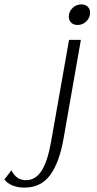

<svg xmlns="http://www.w3.org/2000/svg" viewBox="-159 -672 442 876"><path d="M155 -596Q155 -619 172 -635.5Q189 -652 212 -652Q230 -652 241 -641.5Q252 -631 252 -614Q252 -591 235 -574.5Q218 -558 195 -558Q177 -558 166 -568.5Q155 -579 155 -596ZM-139 147 -107 105Q-95 128 -79 139Q-63 150 -40 150Q3 150 30.5 107.5Q58 65 74 -25L156 -490H210L131 -40Q112 69 70 126.5Q28 184 -48 184Q-77 184 -101 174.5Q-125 165 -139 147Z"/></svg>

Font: Fahkwang ExtraLight
Style: Italic
Weight: 275
Italic angle: -10°
Designer: Suppakit Chalermlarp | Katatrad Co.,Ltd.
Foundry: Cadson Demak Co.,Ltd.
Version: Version 1.000; ttfautohint (v1.6)